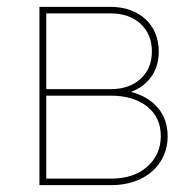

<svg xmlns="http://www.w3.org/2000/svg" viewBox="-20 -540 551 560"><path d="M95 0H304Q341 0 371.5 -10.5Q402 -21 423.5 -40Q445 -59 457 -85Q469 -111 469 -142Q469 -192 440.5 -225.5Q412 -259 362 -272Q400 -286 421.5 -316.5Q443 -347 443 -390Q443 -419 433 -443Q423 -467 404.5 -484Q386 -501 360 -510.5Q334 -520 302 -520H95ZM115 -19V-261H303Q369 -261 409 -229.5Q449 -198 449 -143Q449 -89 409.5 -54Q370 -19 304 -19ZM115 -280V-501H302Q357 -501 390 -470.5Q423 -440 423 -390Q423 -340 390 -310Q357 -280 303 -280Z"/></svg>

Font: Fixel Variable
Style: Regular
Weight: 100
Width: 3
Designer: AlfaBravo + MacPaw
Foundry: Kyrylo Tkachov, Marchela Mozhyna, Serhii Makarenko, Maria Weinstein, Zakhar Kryvoshyya
Version: Version 1.211